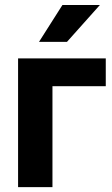

<svg xmlns="http://www.w3.org/2000/svg" viewBox="-20 -768 459 788"><path d="M54.2 0ZM414.1 -414.1H195.3V0H54.2V-528.3H414.1ZM236.3 -747.6H390.1L254.9 -596.2H140.1Z"/></svg>

Font: Roboto
Style: Bold
Weight: 700
Designer: Google
Version: Version 2.134; 2016; ttfautohint (v1.6)